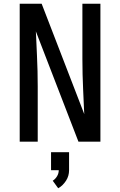

<svg xmlns="http://www.w3.org/2000/svg" viewBox="-20 -755 640 1023"><path d="M85 0V-735H202L429 -147Q429 -152 428.5 -156.5Q428 -161 428 -165L423 -276Q421 -317 420 -358.5Q419 -400 419 -441V-735H515V0H398L171 -588Q171 -583 171.5 -578.5Q172 -574 172 -570L177 -459Q179 -418 180 -376.5Q181 -335 181 -294V0ZM290 248 261 208Q275 199 284 184Q293 169 293 152H252V56H348V152Q348 167 344 181Q340 195 332 207.5Q324 220 313.5 230.5Q303 241 290 248Z"/></svg>

Font: Iosevka SS04 Medium Extended
Style: Regular
Weight: 500
Width: 7
Monospace: yes
Designer: Belleve Invis
Foundry: Belleve Invis
Version: Version 19.0.0; ttfautohint (v1.8.4)